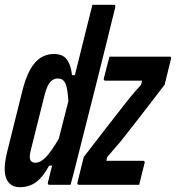

<svg xmlns="http://www.w3.org/2000/svg" viewBox="-55 -770 733 800"><path d="M170 -545Q207 -545 224 -521.5Q241 -498 245 -457H257Q269 -505 281 -553.5Q293 -602 305 -650Q311 -675 317.5 -700Q324 -725 330 -750H420Q428 -750 425 -739Q388 -587 348 -428.5Q308 -270 272 -128Q263 -92 255 -60Q247 -28 239 0H151Q142 0 145 -11Q153 -44 162 -80H150Q123 -31 94.5 -10.5Q66 10 27 10Q-13 10 -28.5 -25.5Q-44 -61 -25 -138L38 -391Q58 -471 90 -508Q122 -545 170 -545ZM401 -534H652Q660 -534 657 -523L631 -417Q575 -344 531 -287Q487 -230 448 -181Q433 -164 419.5 -148Q406 -132 392 -116L388 -100H542Q550 -100 547 -89Q542 -67 536 -45Q530 -23 525 0H274Q265 0 268 -11L294 -116Q353 -192 398 -250.5Q443 -309 482 -358Q496 -375 508 -389Q520 -403 533 -417L537 -434H384Q375 -434 378 -445Q384 -467 389.5 -489.5Q395 -512 401 -534ZM72 -102Q78 -92 92 -92Q114 -92 136.5 -115.5Q159 -139 190 -192Q200 -232 210 -271Q220 -310 230 -349Q226 -408 216 -425.5Q206 -443 186 -443Q167 -443 154 -428Q141 -413 131 -375L73 -143Q69 -126 69 -116.5Q69 -107 72 -102Z"/></svg>

Font: Recursive Mn Lnr St Med
Style: Italic
Weight: 500
Italic angle: -15°
Monospace: yes
Version: Version 1.079;hotconv 1.0.112;makeotfexe 2.5.65598; ttfautoh